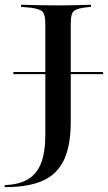

<svg xmlns="http://www.w3.org/2000/svg" viewBox="-64 -591 452 804"><path d="M-8.1 -280.6V-289.5H367.7V-280.6ZM125.8 -201.6V-492.7Q125.8 -529.8 114.1 -541.9Q102.4 -554 63.7 -558.9L24.2 -562.1V-571Q41.9 -571 64.5 -570.2Q87.1 -569.4 114.1 -569Q141.1 -568.5 171 -568.5H178.2H188.7Q215.3 -568.5 238.7 -569Q262.1 -569.4 281.9 -570.2Q301.6 -571 316.9 -571V-562.1L291.9 -559.7Q267.7 -556.5 254.4 -550.4Q241.1 -544.4 236.7 -531Q232.3 -517.7 232.3 -492.7V-201.6ZM-44.4 192.7V183.9Q14.5 182.3 52.4 160.1Q90.3 137.9 108.1 91.9Q125.8 46 125.8 -26.6V-201.6H232.3V-81.5Q232.3 16.9 204.4 77.4Q176.6 137.9 116.1 165.3Q55.6 192.7 -44.4 192.7Z"/></svg>

Font: Playfair 144pt SemiExpanded SemiBold
Style: Regular
Weight: 600
Width: 6
Designer: Claus Eggers Sørensen
Foundry: Claus Eggers Sørensen
Version: Version 2.203